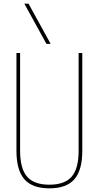

<svg xmlns="http://www.w3.org/2000/svg" viewBox="-20 -1020 540 1050"><path d="M250 10Q157 10 113.5 -39.5Q70 -89 70 -195V-730H90V-195Q90 -98 128 -54Q166 -10 250 -10Q334 -10 372 -54Q410 -98 410 -195V-730H430V-195Q430 -89 386.5 -39.5Q343 10 250 10ZM234 -780 113 -1000H136L257 -780Z"/></svg>

Font: M PLUS 1 Code Thin
Style: Regular
Weight: 250
Designer: Coji Morishita
Foundry: UNDERFOREST DESIGN
Version: Version 1.002